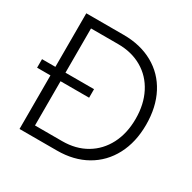

<svg xmlns="http://www.w3.org/2000/svg" viewBox="-164 -908 1071 1071"><g transform="rotate(30 371.5 -372.5)"><path d="M94 -345H8V-400H94V-745H335Q443 -745 524.5 -699.5Q606 -654 650 -570Q694 -486 694 -373Q694 -261 649.5 -176.5Q605 -92 524 -46Q443 0 335 0H94ZM334 -60Q422 -60 488 -99Q554 -138 590.5 -208.5Q627 -279 627 -373Q627 -466 590.5 -537Q554 -608 487.5 -646.5Q421 -685 334 -685H159V-400H343V-345H159V-60Z"/></g></svg>

Font: Evergrow Sans
Style: Light
Weight: 300
Foundry: 10Web
Version: Version 1.000